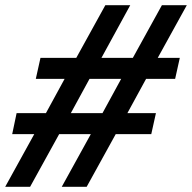

<svg xmlns="http://www.w3.org/2000/svg" viewBox="-49 -720 740 740"><path d="M-29 0 83 -203H-2L15 -284H128L200 -416H89L107 -497H245L357 -700H453L342 -497H463L575 -700H671L559 -497H644L626 -416H514L442 -284H552L534 -203H397L285 0H189L301 -203H179L67 0ZM224 -284H346L418 -416H296Z"/></svg>

Font: Red Hat Mono Medium
Style: Italic
Weight: 500
Italic angle: -12°
Monospace: yes
Designer: Pentagram, MCKL
Foundry: Pentagram, MCKL
Version: Version 1.023; ttfautohint (v1.8.3)